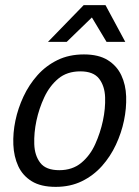

<svg xmlns="http://www.w3.org/2000/svg" viewBox="-20 -720 543 748"><path d="M40 -250Q50 -298 71.5 -344Q93 -390 126 -427Q159 -464 204 -486Q249 -508 307 -508Q364 -508 399.5 -486Q435 -464 452.5 -427Q470 -390 471.5 -344Q473 -298 463 -250Q453 -202 431.5 -156Q410 -110 377 -73Q344 -36 299 -14Q254 8 197 8Q139 8 103.5 -14Q68 -36 51 -73Q34 -110 32 -156Q30 -202 40 -250ZM122 -250Q112 -203 113.5 -158.5Q115 -114 137 -85.5Q159 -57 211 -57Q262 -57 296.5 -85.5Q331 -114 351 -158.5Q371 -203 381 -250Q391 -297 389.5 -341Q388 -385 366 -413.5Q344 -442 293 -442Q241 -442 207 -413.5Q173 -385 152.5 -341Q132 -297 122 -250ZM167 -557 306 -700H391L468 -557H395L338 -652L240 -557Z"/></svg>

Font: Epunda Sans
Style: Italic
Weight: 400
Italic angle: -12.0243°
Designer: Simon Atzbach
Foundry: typofactur
Version: Version 2.204; ttfautohint (v1.8.4.7-5d5b)